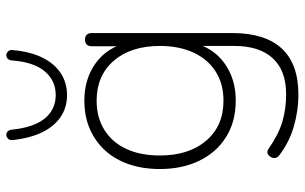

<svg xmlns="http://www.w3.org/2000/svg" viewBox="-199 -581 968 610"><g transform="rotate(-90 285.0 -276.0)"><path d="M290 188Q237 188 186.5 173Q136 158 95 126Q90 122 88.5 116Q87 110 89 104.5Q91 99 95.5 94.5Q100 90 105.5 89.5Q111 89 117 93Q161 124 201.5 136.5Q242 149 291 149Q366 149 405 106.5Q444 64 444 -15V-148H454Q440 -84 390 -47.5Q340 -11 271 -11Q204 -11 155 -41.5Q106 -72 79.5 -126.5Q53 -181 53 -252Q53 -306 68 -350Q83 -394 111.5 -425.5Q140 -457 180 -474.5Q220 -492 271 -492Q340 -492 390 -455.5Q440 -419 454 -355H443V-468Q443 -479 448.5 -484.5Q454 -490 464 -490Q474 -490 479.5 -484.5Q485 -479 485 -468V-22Q485 82 436 135Q387 188 290 188ZM270 -50Q324 -50 363 -75Q402 -100 423 -145.5Q444 -191 444 -252Q444 -344 397 -398.5Q350 -453 270 -453Q217 -453 177.5 -428.5Q138 -404 117 -359Q96 -314 96 -252Q96 -160 143 -105Q190 -50 270 -50ZM288 -547Q249 -547 219 -567Q189 -587 170 -625.5Q151 -664 145 -720Q144 -729 149.5 -734.5Q155 -740 162 -740Q168 -740 172.5 -735.5Q177 -731 178 -723Q185 -653 213.5 -618Q242 -583 288 -583Q334 -583 363.5 -618Q393 -653 398 -723Q399 -731 403.5 -735.5Q408 -740 414 -740Q421 -740 426.5 -734.5Q432 -729 431 -720Q426 -664 407 -625.5Q388 -587 357.5 -567Q327 -547 288 -547Z"/></g></svg>

Font: Nunito ExtraLight ExtraLight
Style: Regular
Weight: 250
Version: Version 3.602